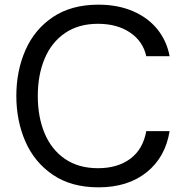

<svg xmlns="http://www.w3.org/2000/svg" viewBox="-20 -793 788 823"><path d="M50 -382Q50 -489 89 -578Q128 -667 207 -720Q286 -773 402 -773Q485 -773 550 -745Q615 -717 655 -667Q695 -617 707 -552H607Q593 -616 537.5 -653.5Q482 -691 400 -691Q317 -691 259 -651.5Q201 -612 171.5 -542Q142 -472 142 -382Q142 -291 171.5 -221Q201 -151 259 -111.5Q317 -72 400 -72Q484 -72 538.5 -112.5Q593 -153 607 -231H707Q689 -119 608.5 -54.5Q528 10 402 10Q286 10 207 -43.5Q128 -97 89 -186Q50 -275 50 -382Z"/></svg>

Font: Open Sauce One
Style: Regular
Weight: 400
Designer: Alfredo Marco Pradil
Foundry: Creative Sauce Fz LLC
Version: Version 1.477